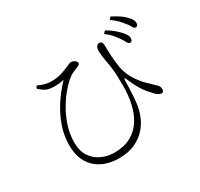

<svg xmlns="http://www.w3.org/2000/svg" viewBox="-176 -1035 1352 1301"><g transform="rotate(-30 500.0 -384.0)"><path d="M815 -650Q801 -670 783.5 -690.5Q766 -711 736 -734L753 -752Q788 -732 809.5 -713.5Q831 -695 847 -678Q865 -659 872.5 -643.5Q880 -628 878 -613Q877 -603 872 -598Q867 -593 859 -594Q847 -595 838.5 -611.5Q830 -628 815 -650ZM898 -719Q882 -739 865.5 -756.5Q849 -774 817 -797L832 -815Q867 -797 890 -781.5Q913 -766 929 -750Q948 -731 956.5 -715.5Q965 -700 963 -685Q962 -674 956.5 -669Q951 -664 941 -665Q931 -666 923 -683Q915 -700 898 -719ZM154 -642 165 -660Q191 -648 215.5 -641Q240 -634 265 -634Q293 -634 314.5 -637.5Q336 -641 355 -647.5Q374 -654 392 -661Q418 -672 427.5 -676.5Q437 -681 445 -681Q457 -681 466.5 -676Q476 -671 482 -664Q488 -657 488 -651Q488 -645 483.5 -640.5Q479 -636 468 -631Q451 -624 428.5 -614.5Q406 -605 383 -585Q361 -567 329 -530Q297 -493 266 -441Q235 -389 214 -326.5Q193 -264 193 -196Q193 -130 222 -87Q251 -44 297.5 -23Q344 -2 396 -2Q472 -2 525 -31Q578 -60 610.5 -110.5Q643 -161 657.5 -226.5Q672 -292 672 -365Q672 -422 669.5 -465.5Q667 -509 658 -555Q656 -568 653 -584.5Q650 -601 648 -618Q646 -635 646 -648Q646 -674 654.5 -686Q663 -698 676 -698Q686 -698 691 -693.5Q696 -689 698.5 -680Q701 -671 701 -659Q701 -622 704 -575Q707 -528 714 -487Q726 -428 754.5 -383.5Q783 -339 814.5 -308Q846 -277 867 -257Q876 -250 883 -240.5Q890 -231 891 -214Q891 -206 887 -198Q883 -190 874 -190Q866 -190 854 -195.5Q842 -201 830 -213Q812 -232 792.5 -255Q773 -278 754.5 -309.5Q736 -341 718 -384Q711 -404 706 -403.5Q701 -403 701 -381Q701 -362 700 -337Q699 -312 697.5 -282.5Q696 -253 692 -219Q687 -173 669 -126Q651 -79 616.5 -40Q582 -1 529.5 23Q477 47 403 47Q358 47 314 34.5Q270 22 234 -6.5Q198 -35 176 -82Q154 -129 154 -198Q154 -271 178.5 -342.5Q203 -414 246 -480Q289 -546 343 -602Q326 -598 308 -596Q290 -594 266 -594Q235 -594 210.5 -602.5Q186 -611 154 -642Z"/></g></svg>

Font: Early Summer Mincho VF
Style: Regular
Weight: 250
Designer: GuiWonder
Version: Version 1.002